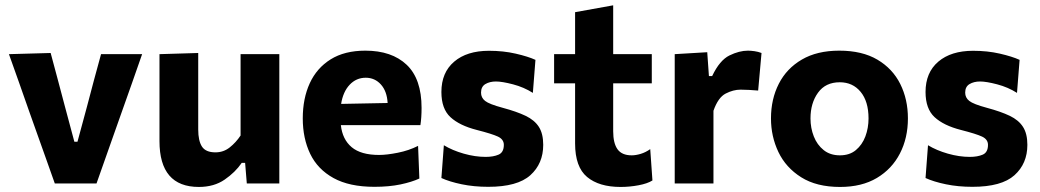

<svg xmlns="http://www.w3.org/2000/svg" viewBox="-20 -708 4014 741"><path d="M191.5 0Q175 -46.5 158 -94.5Q141 -142.5 124.5 -188.5L93 -277Q73.5 -332 54 -388Q34 -444 14.5 -499L175.5 -503.5Q189.5 -451 203.5 -399Q217.5 -346.5 231.5 -293.5L267 -161H279L315 -294Q329 -348 342.8 -399.2Q356.5 -450.5 370 -499H528.5Q509 -443.5 489.5 -387.5Q469.5 -331.5 450 -276L418.5 -187Q402 -140 385.5 -93.5Q369 -47 352.5 0Z M747.5 13.5Q595.5 13.5 595.5 -163.5V-499L745 -503.5V-208Q745 -164.5 759.5 -142.2Q774 -120 811.5 -120Q842.5 -120 866.5 -139Q890.5 -158 908.5 -185V-499H1058V0H932.5L926 -79.5H913Q888 -43 847 -14.8Q806 13.5 747.5 13.5Z M1425 13Q1328.5 13 1267.2 -20.8Q1206 -54.5 1177.2 -114.2Q1148.5 -174 1148.5 -251Q1148.5 -328 1175.5 -386.8Q1202.5 -445.5 1256.2 -479Q1310 -512.5 1390 -512.5Q1492 -512.5 1549.5 -458Q1607 -403.5 1607 -291.5Q1607 -254 1602.5 -225H1295.5Q1301.5 -170 1337.2 -140Q1373 -110 1443 -110Q1472.5 -110 1515.2 -118.5Q1558 -127 1593.5 -145L1598.5 -19Q1569.5 -5.5 1525.5 3.8Q1481.5 13 1425 13ZM1391.5 -408Q1355 -408 1329.5 -381Q1304 -354 1296.5 -307L1476 -310.5Q1473.5 -356 1450 -382Q1426.5 -408 1391.5 -408Z M1864.5 13Q1809 13 1762 3.2Q1715 -6.5 1683.5 -21L1693 -147.5Q1726 -127.5 1769.8 -115Q1813.5 -102.5 1854.5 -102.5Q1884 -102.5 1904.2 -111.2Q1924.5 -120 1924.5 -149Q1924.5 -170 1901.8 -180.8Q1879 -191.5 1820 -206.5Q1753.5 -223.5 1718.5 -255.8Q1683.5 -288 1683.5 -353Q1683.5 -428 1732.8 -470Q1782 -512 1867 -512Q1922.5 -512 1970.2 -501Q2018 -490 2046.5 -477L2036.5 -349.5Q2002 -371.5 1960 -382.5Q1918 -393.5 1894 -393.5Q1870 -393.5 1853.2 -383.5Q1836.5 -373.5 1836.5 -350.5Q1836.5 -331 1852.2 -318.5Q1868 -306 1920 -292Q1974 -277.5 2008.5 -261Q2043 -244.5 2059.8 -218.2Q2076.5 -192 2076.5 -149Q2076.5 -76.5 2026.8 -31.8Q1977 13 1864.5 13Z M2375 13.5Q2292 13.5 2245.8 -25Q2199.5 -63.5 2199.5 -154.5V-386.5H2118.5V-499H2199.5V-661L2346.5 -687.5V-499H2495.5V-386.5H2346.5V-201.5Q2346.5 -155.5 2363.2 -132Q2380 -108.5 2418 -108.5Q2433.5 -108.5 2452.8 -114.2Q2472 -120 2489.5 -132.5L2498 -11.5Q2479 0.5 2444.5 7Q2410 13.5 2375 13.5Z M2584 0V-499L2709.5 -506.5L2716 -414.5H2728.5Q2757.5 -475.5 2795.2 -494Q2833 -512.5 2866.5 -512.5Q2877.5 -512.5 2891.8 -510.5Q2906 -508.5 2919 -503.5L2906 -358.5Q2886.5 -360 2871 -361Q2855.5 -362 2838 -362Q2810 -362 2780.8 -347Q2751.5 -332 2733.5 -280.5V0Z M3222 13.5Q3131.5 13.5 3072.2 -23.8Q3013 -61 2984.2 -121.2Q2955.5 -181.5 2955.5 -251Q2955.5 -325.5 2985.8 -384.8Q3016 -444 3074.8 -478.2Q3133.5 -512.5 3219 -512.5Q3307.5 -512.5 3366.2 -477.8Q3425 -443 3454.5 -383.8Q3484 -324.5 3484 -251Q3484 -175.5 3453.2 -115.8Q3422.5 -56 3364.2 -21.2Q3306 13.5 3222 13.5ZM3221.5 -108.5Q3259 -108.5 3283.2 -128.8Q3307.5 -149 3319.8 -181.5Q3332 -214 3332 -251Q3332 -316.5 3301.5 -353.5Q3271 -390.5 3221 -390.5Q3166 -390.5 3137 -350.2Q3108 -310 3108 -251Q3108 -214 3120.8 -181.5Q3133.5 -149 3158.8 -128.8Q3184 -108.5 3221.5 -108.5Z M3733 13Q3677.5 13 3630.5 3.2Q3583.5 -6.5 3552 -21L3561.5 -147.5Q3594.5 -127.5 3638.2 -115Q3682 -102.5 3723 -102.5Q3752.5 -102.5 3772.8 -111.2Q3793 -120 3793 -149Q3793 -170 3770.2 -180.8Q3747.5 -191.5 3688.5 -206.5Q3622 -223.5 3587 -255.8Q3552 -288 3552 -353Q3552 -428 3601.2 -470Q3650.5 -512 3735.5 -512Q3791 -512 3838.8 -501Q3886.5 -490 3915 -477L3905 -349.5Q3870.5 -371.5 3828.5 -382.5Q3786.5 -393.5 3762.5 -393.5Q3738.5 -393.5 3721.8 -383.5Q3705 -373.5 3705 -350.5Q3705 -331 3720.8 -318.5Q3736.5 -306 3788.5 -292Q3842.5 -277.5 3877 -261Q3911.5 -244.5 3928.2 -218.2Q3945 -192 3945 -149Q3945 -76.5 3895.2 -31.8Q3845.5 13 3733 13Z"/></svg>

Font: Heraclito
Style: Bold
Weight: 700
Designer: Kostas Bartsokas (font) & Cristiano Sobral (main changes)
Foundry: Kostas Bartsokas (font) & Cristiano Sobral (main changes)
Version: Version 1.00;July 8, 2020;FontCreator 13.0.0.2655 64-bit